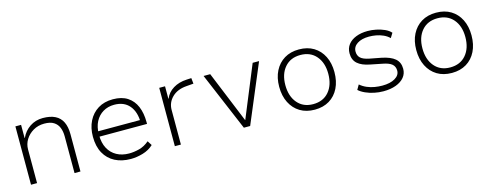

<svg xmlns="http://www.w3.org/2000/svg" viewBox="-23 -1028 3999 1564"><g transform="rotate(-15 1976.5 -246.5)"><path d="M102 0V-492H150V-381H152Q177 -436 225 -468Q273 -500 334 -500Q397 -500 438 -479.5Q479 -459 499 -417.5Q519 -376 519 -314V0H469V-310Q469 -352 456 -384Q443 -416 414 -434.5Q385 -453 334 -453Q282 -453 241 -429Q200 -405 176.5 -367Q153 -329 153 -284V0Z M943 8Q867 8 810 -21.5Q753 -51 721.5 -108Q690 -165 690 -247Q690 -321 718.5 -378Q747 -435 799.5 -467.5Q852 -500 925 -500Q1000 -500 1048 -468.5Q1096 -437 1119.5 -381Q1143 -325 1143 -250V-234H723V-279H1120L1096 -257Q1096 -348 1051.5 -401Q1007 -454 924 -454Q871 -454 830 -429.5Q789 -405 765.5 -360.5Q742 -316 742 -254V-247Q742 -181 767 -134.5Q792 -88 837 -63.5Q882 -39 941 -39Q982 -39 1026.5 -50.5Q1071 -62 1111 -96L1135 -58Q1098 -23 1045.5 -7.5Q993 8 943 8Z M1315 0V-492H1364V-387H1366Q1386 -437 1434.5 -466.5Q1483 -496 1548 -499L1588 -501L1593 -453L1532 -448Q1455 -442 1410.5 -398Q1366 -354 1366 -292V0Z M1897 0 1689 -492H1745L1923 -57H1924L2103 -492H2157L1950 0Z M2495 8Q2423 8 2371 -23.5Q2319 -55 2290 -112.5Q2261 -170 2261 -247Q2261 -323 2290 -380Q2319 -437 2371 -468.5Q2423 -500 2494 -500Q2566 -500 2618 -468.5Q2670 -437 2698.5 -380Q2727 -323 2727 -247Q2727 -170 2698.5 -112.5Q2670 -55 2618 -23.5Q2566 8 2495 8ZM2493 -39Q2578 -39 2626.5 -96Q2675 -153 2675 -247Q2675 -340 2626.5 -396.5Q2578 -453 2494 -453Q2410 -453 2361.5 -396.5Q2313 -340 2313 -247Q2313 -153 2361.5 -96Q2410 -39 2493 -39Z M3073 8Q3035 8 2996.5 0Q2958 -8 2924.5 -23Q2891 -38 2869 -58L2892 -98Q2918 -76 2948.5 -63Q2979 -50 3012 -44.5Q3045 -39 3076 -39Q3143 -39 3183.5 -63Q3224 -87 3224 -126Q3224 -161 3200.5 -181Q3177 -201 3123 -211L3023 -231Q2955 -244 2920 -275Q2885 -306 2885 -362Q2885 -404 2908.5 -435Q2932 -466 2975 -483Q3018 -500 3074 -500Q3108 -500 3145 -492.5Q3182 -485 3214.5 -470.5Q3247 -456 3266 -434L3242 -395Q3221 -416 3192 -429Q3163 -442 3132.5 -447.5Q3102 -453 3073 -453Q3011 -453 2973.5 -428.5Q2936 -404 2936 -363Q2936 -329 2957.5 -309Q2979 -289 3029 -279L3128 -260Q3202 -245 3238.5 -214Q3275 -183 3275 -128Q3275 -87 3250 -56.5Q3225 -26 3179.5 -9Q3134 8 3073 8Z M3651 8Q3579 8 3527 -23.5Q3475 -55 3446 -112.5Q3417 -170 3417 -247Q3417 -323 3446 -380Q3475 -437 3527 -468.5Q3579 -500 3650 -500Q3722 -500 3774 -468.5Q3826 -437 3854.5 -380Q3883 -323 3883 -247Q3883 -170 3854.5 -112.5Q3826 -55 3774 -23.5Q3722 8 3651 8ZM3649 -39Q3734 -39 3782.5 -96Q3831 -153 3831 -247Q3831 -340 3782.5 -396.5Q3734 -453 3650 -453Q3566 -453 3517.5 -396.5Q3469 -340 3469 -247Q3469 -153 3517.5 -96Q3566 -39 3649 -39Z"/></g></svg>

Font: Nunito Sans 7pt ExtraLight
Style: Regular
Weight: 250
Designer: Vernon Adams
Foundry: Vernon Adams
Version: Version 3.101;gftools[0.9.27]